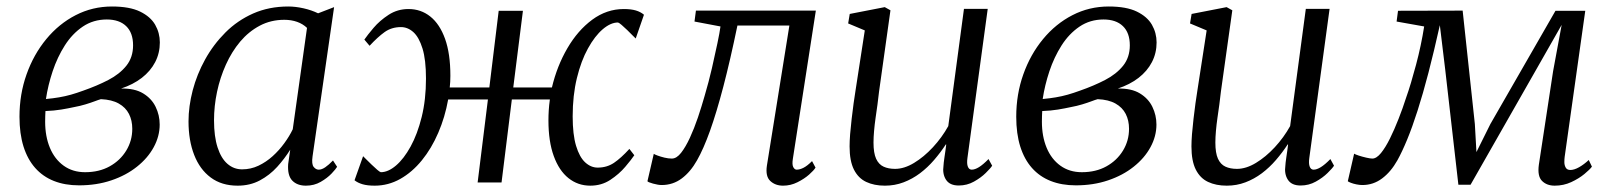

<svg xmlns="http://www.w3.org/2000/svg" viewBox="-20 -576 5092 606"><path d="M229.5 9Q185 9 150.2 -4.8Q115.5 -18.5 91.2 -45.8Q67 -73 54.2 -113.5Q41.5 -154 41.5 -207.5Q41.5 -278.5 63.8 -341.2Q86 -404 126 -452.5Q166 -501 219 -528.2Q272 -555.5 333.5 -555.5Q389 -555.5 422 -539.5Q455 -523.5 469.8 -497.8Q484.5 -472 484.5 -442Q484.5 -408.5 469.8 -380Q455 -351.5 427.5 -330.2Q400 -309 362 -296.5Q405 -297.5 431.8 -281.2Q458.5 -265 471.2 -238.8Q484 -212.5 484 -183Q484 -146 465.2 -111.5Q446.5 -77 412.2 -49.8Q378 -22.5 331.5 -6.8Q285 9 229.5 9ZM248.5 -32.5Q293 -32.5 326.2 -51Q359.5 -69.5 378.5 -100.8Q397.5 -132 397.5 -169.5Q397.5 -196 387 -216.5Q376.5 -237 354.8 -249.2Q333 -261.5 298.5 -263Q291 -261 278.5 -256.2Q266 -251.5 249.5 -246.5Q233 -241.5 214 -238Q196 -234 173.2 -230.2Q150.5 -226.5 123.5 -225.5Q123 -217.5 122.8 -209.5Q122.5 -201.5 122.5 -192Q122.5 -145.5 137.5 -109.5Q152.5 -73.5 181 -53Q209.5 -32.5 248.5 -32.5ZM125 -263.5Q147.5 -265.5 166.5 -268.8Q185.5 -272 204 -277.2Q222.5 -282.5 243 -290Q286 -305 321.8 -323.5Q357.5 -342 378.8 -368.5Q400 -395 400 -433Q400 -472.5 378.2 -493.5Q356.5 -514.5 317 -514.5Q274.5 -514.5 241.2 -492Q208 -469.5 184.5 -432.5Q161 -395.5 146.2 -351.2Q131.5 -307 125 -263.5Z M966.5 -82.5Q963 -58 970 -49.2Q977 -40.5 986 -40.5Q995.5 -40.5 1006.5 -48Q1017.5 -55.5 1031 -69.5L1044 -49.5Q1040 -42.5 1026.5 -28.2Q1013 -14 992.2 -2Q971.5 10 945.5 10Q918 10 902.5 -6Q887 -22 889.5 -58L896 -103.5Q878.5 -75.5 854.8 -49.2Q831 -23 800 -6.5Q769 10 730 10Q679.5 10 645 -15.8Q610.5 -41.5 592.8 -87.2Q575 -133 575 -193Q575 -240 588.2 -290.8Q601.5 -341.5 627.5 -388.5Q653.5 -435.5 691.5 -473.5Q729.5 -511.5 779.2 -533.5Q829 -555.5 890 -555.5Q912.5 -555.5 938 -549.8Q963.5 -544 984 -534L1034.5 -553.5ZM949 -488Q936 -500.5 917.8 -507Q899.5 -513.5 877.5 -513.5Q835 -513.5 800 -495Q765 -476.5 738.2 -444.8Q711.5 -413 693 -372Q674.5 -331 665 -286Q655.5 -241 655.5 -196.5Q655.5 -145 666.8 -110.5Q678 -76 698 -58.8Q718 -41.5 744 -41.5Q771.5 -41.5 795.8 -53Q820 -64.5 840.5 -83Q861 -101.5 877.2 -123.8Q893.5 -146 904 -168Z M1162.5 10Q1139.5 10 1124.2 5.5Q1109 1 1099 -7L1126 -83Q1127.5 -81.5 1135.2 -73.8Q1143 -66 1152.8 -56.5Q1162.5 -47 1170.8 -40Q1179 -33 1182 -32.5Q1205 -32.5 1229.8 -53.5Q1254.5 -74.5 1276 -113.5Q1297.5 -152.5 1311 -207Q1324.5 -261.5 1324.5 -328Q1324.5 -387.5 1313.5 -423Q1302.5 -458.5 1284.8 -474.5Q1267 -490.5 1245.5 -490.5Q1216 -490.5 1194 -474.8Q1172 -459 1146.5 -431.5L1130 -451Q1139.5 -465 1159 -488Q1178.5 -511 1206.5 -529.2Q1234.5 -547.5 1269.5 -547.5Q1308.5 -547.5 1338.2 -523.8Q1368 -500 1384.8 -453.2Q1401.5 -406.5 1401.5 -337Q1401.5 -327.5 1401 -318Q1400.5 -308.5 1399.5 -300H1524.5L1554 -542H1630.5L1600 -300H1722Q1738 -367.5 1770.8 -423.8Q1803.5 -480 1849.2 -513.8Q1895 -547.5 1949 -547.5Q1971.5 -547.5 1986.8 -543Q2002 -538.5 2012.5 -529.5L1986.5 -454.5Q1984.5 -456 1977 -463.8Q1969.5 -471.5 1959.8 -481Q1950 -490.5 1941.8 -497.5Q1933.5 -504.5 1930.5 -505Q1907.5 -505 1882.5 -483.8Q1857.5 -462.5 1835.8 -423.2Q1814 -384 1800.8 -329.5Q1787.5 -275 1787.5 -208.5Q1787.5 -151.5 1798.2 -115.8Q1809 -80 1827 -63.5Q1845 -47 1866.5 -47Q1895.5 -47 1917.8 -62Q1940 -77 1966.5 -106L1982 -86Q1973 -72.5 1953.5 -49.5Q1934 -26.5 1906.2 -8.2Q1878.5 10 1843 10Q1804 10 1774.2 -13.8Q1744.5 -37.5 1727.8 -83.5Q1711 -129.5 1711 -196Q1711 -211.5 1712 -227.8Q1713 -244 1715.5 -262H1595.5L1563 0H1487.5L1520 -262H1394.5Q1384.5 -206 1363.2 -156.8Q1342 -107.5 1311.5 -70Q1281 -32.5 1243.2 -11.2Q1205.5 10 1162.5 10Z M2482.5 -75Q2479.5 -56.5 2483.8 -48.5Q2488 -40.5 2494.5 -40.5Q2504.5 -40.5 2516.2 -46.5Q2528 -52.5 2543 -67.5L2554 -47Q2549 -38.5 2533.8 -25Q2518.5 -11.5 2497 -0.8Q2475.5 10 2451.5 10Q2427 10 2411.2 -4.8Q2395.5 -19.5 2400.5 -53L2471.5 -495.5H2307.5Q2284.5 -384.5 2263 -302.5Q2241.5 -220.5 2221 -163.2Q2200.5 -106 2180 -70Q2159.5 -33.5 2131.8 -12.8Q2104 8 2068.5 8Q2057.5 8 2041.2 3.5Q2025 -1 2023.5 -4L2043.5 -90.5Q2046 -88.5 2055.5 -85Q2065 -81.5 2077.2 -78.5Q2089.5 -75.5 2100.5 -75.5Q2115.5 -75.5 2129.8 -93.8Q2144 -112 2157.5 -141.2Q2171 -170.5 2182.8 -205.2Q2194.5 -240 2204 -273.5Q2217 -317.5 2227 -360.8Q2237 -404 2244.2 -438.8Q2251.5 -473.5 2254 -492.5L2172 -508L2176.5 -542.5H2555Z M2773 10Q2739 10 2714 -1.8Q2689 -13.5 2675.2 -40.8Q2661.5 -68 2661.5 -114Q2661.5 -130 2663.2 -152.5Q2665 -175 2668 -200.5Q2671 -226 2674.2 -250Q2677.5 -274 2680.5 -292L2709.5 -480L2657 -502L2662 -532L2772.5 -553.5L2790.5 -543.5L2754.5 -287Q2752.5 -267 2749.5 -245.8Q2746.5 -224.5 2743.5 -203.5Q2740.5 -182.5 2738.8 -162.8Q2737 -143 2737 -126Q2737 -93 2745.2 -75Q2753.5 -57 2768.8 -50Q2784 -43 2805 -43Q2834 -43 2865 -61.8Q2896 -80.5 2924.5 -111.2Q2953 -142 2973 -178L3022.5 -548H3097.5L3033.5 -77.5Q3031 -59.5 3034.8 -50Q3038.5 -40.5 3047 -40.5Q3057 -40.5 3070 -48.5Q3083 -56.5 3100 -74L3111.5 -53Q3106.5 -45 3091.2 -30Q3076 -15 3054 -2.8Q3032 9.5 3006 9.5Q2977.5 9.5 2965.8 -8.8Q2954 -27 2958 -54Q2958 -56 2958.8 -63.5Q2959.5 -71 2961.2 -81.2Q2963 -91.5 2964.2 -101.8Q2965.5 -112 2966.5 -119.5L2965.5 -120.5Q2948.5 -94.5 2928.2 -71Q2908 -47.5 2883.8 -29.2Q2859.5 -11 2831.8 -0.5Q2804 10 2773 10Z M3375.5 9Q3331 9 3296.2 -4.8Q3261.5 -18.5 3237.2 -45.8Q3213 -73 3200.2 -113.5Q3187.5 -154 3187.5 -207.5Q3187.5 -278.5 3209.8 -341.2Q3232 -404 3272 -452.5Q3312 -501 3365 -528.2Q3418 -555.5 3479.5 -555.5Q3535 -555.5 3568 -539.5Q3601 -523.5 3615.8 -497.8Q3630.5 -472 3630.5 -442Q3630.5 -408.5 3615.8 -380Q3601 -351.5 3573.5 -330.2Q3546 -309 3508 -296.5Q3551 -297.5 3577.8 -281.2Q3604.5 -265 3617.2 -238.8Q3630 -212.5 3630 -183Q3630 -146 3611.2 -111.5Q3592.5 -77 3558.2 -49.8Q3524 -22.5 3477.5 -6.8Q3431 9 3375.5 9ZM3394.5 -32.5Q3439 -32.5 3472.2 -51Q3505.5 -69.5 3524.5 -100.8Q3543.5 -132 3543.5 -169.5Q3543.5 -196 3533 -216.5Q3522.5 -237 3500.8 -249.2Q3479 -261.5 3444.5 -263Q3437 -261 3424.5 -256.2Q3412 -251.5 3395.5 -246.5Q3379 -241.5 3360 -238Q3342 -234 3319.2 -230.2Q3296.5 -226.5 3269.5 -225.5Q3269 -217.5 3268.8 -209.5Q3268.5 -201.5 3268.5 -192Q3268.5 -145.5 3283.5 -109.5Q3298.5 -73.5 3327 -53Q3355.5 -32.5 3394.5 -32.5ZM3271 -263.5Q3293.5 -265.5 3312.5 -268.8Q3331.5 -272 3350 -277.2Q3368.5 -282.5 3389 -290Q3432 -305 3467.8 -323.5Q3503.5 -342 3524.8 -368.5Q3546 -395 3546 -433Q3546 -472.5 3524.2 -493.5Q3502.5 -514.5 3463 -514.5Q3420.5 -514.5 3387.2 -492Q3354 -469.5 3330.5 -432.5Q3307 -395.5 3292.2 -351.2Q3277.5 -307 3271 -263.5Z M3852 10Q3818 10 3793 -1.8Q3768 -13.5 3754.2 -40.8Q3740.5 -68 3740.5 -114Q3740.5 -130 3742.2 -152.5Q3744 -175 3747 -200.5Q3750 -226 3753.2 -250Q3756.5 -274 3759.5 -292L3788.5 -480L3736 -502L3741 -532L3851.5 -553.5L3869.5 -543.5L3833.5 -287Q3831.5 -267 3828.5 -245.8Q3825.5 -224.5 3822.5 -203.5Q3819.5 -182.5 3817.8 -162.8Q3816 -143 3816 -126Q3816 -93 3824.2 -75Q3832.5 -57 3847.8 -50Q3863 -43 3884 -43Q3913 -43 3944 -61.8Q3975 -80.5 4003.5 -111.2Q4032 -142 4052 -178L4101.5 -548H4176.5L4112.5 -77.5Q4110 -59.5 4113.8 -50Q4117.5 -40.5 4126 -40.5Q4136 -40.5 4149 -48.5Q4162 -56.5 4179 -74L4190.5 -53Q4185.5 -45 4170.2 -30Q4155 -15 4133 -2.8Q4111 9.5 4085 9.5Q4056.5 9.5 4044.8 -8.8Q4033 -27 4037 -54Q4037 -56 4037.8 -63.5Q4038.5 -71 4040.2 -81.2Q4042 -91.5 4043.2 -101.8Q4044.5 -112 4045.5 -119.5L4044.5 -120.5Q4027.5 -94.5 4007.2 -71Q3987 -47.5 3962.8 -29.2Q3938.5 -11 3910.8 -0.5Q3883 10 3852 10Z M4887 10Q4862 10 4847 -5Q4832 -20 4837 -56L4882 -351.5L4909 -497.5L4829 -357L4621.5 7H4583L4541.5 -356L4524.5 -496.5Q4506 -413.5 4488.5 -346.2Q4471 -279 4454.2 -226.8Q4437.5 -174.5 4421.5 -135.8Q4405.5 -97 4390.5 -70Q4370 -33.5 4342.2 -12.8Q4314.5 8 4280 8Q4271.5 8 4261.5 6Q4251.5 4 4243.8 1Q4236 -2 4234 -4L4254 -91Q4256.5 -89 4267.8 -85.2Q4279 -81.5 4292 -78.5Q4305 -75.5 4311.5 -75.5Q4324.5 -75.5 4338.8 -93Q4353 -110.5 4367 -138.8Q4381 -167 4394.2 -200.8Q4407.5 -234.5 4418 -267.5Q4425.5 -288.5 4433.5 -315.2Q4441.5 -342 4449.5 -372Q4457.5 -402 4464 -432.8Q4470.5 -463.5 4475 -492.5L4388 -508L4392.5 -542L4596.5 -542.5L4635 -184.5L4640 -96L4684 -184.5L4889.5 -542H4983.5L4918.5 -81Q4917.5 -74 4917.5 -64.2Q4917.5 -54.5 4921.8 -47Q4926 -39.5 4936.5 -39.5Q4948.5 -39.5 4964 -48.2Q4979.5 -57 4994.5 -71L5004.5 -50Q4998 -41 4980.8 -26.8Q4963.5 -12.5 4939.2 -1.2Q4915 10 4887 10Z"/></svg>

Font: Merriweather 48pt Light
Style: Italic
Weight: 300
Italic angle: -7.8°
Version: Version 2.101